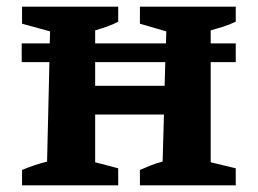

<svg xmlns="http://www.w3.org/2000/svg" viewBox="-20 -555 772 575"><path d="M46 0V-46Q84 -62 121 -71L128 -369H45V-425H129L130 -461L46 -484V-535H334V-490Q319 -482 300.5 -475.5Q282 -469 265 -464V-425H477L478 -461L399 -484V-535H686V-490Q667 -481 648 -475Q629 -469 611 -464V-425H686V-369H611V-69L686 -51V0H399V-46Q415 -53 432.5 -60Q450 -67 467 -71L471 -212H265V-69L334 -51V0ZM265 -298H473L475 -369H265Z"/></svg>

Font: Piazzolla SC
Style: Bold
Weight: 700
Designer: Juan Pablo del Peral
Foundry: Huerta Tipografica
Version: Version 1.330